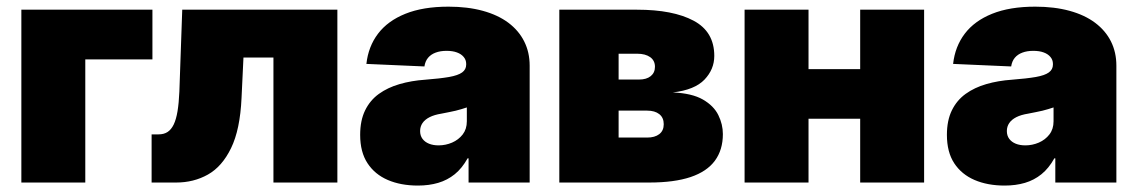

<svg xmlns="http://www.w3.org/2000/svg" viewBox="-20 -559 3484 588"><path d="M446.8 -529.3V-377H241.2V0H45.4V-529.3Z M444.3 0V-147.5H465.8Q481.9 -147.5 493.2 -154.8Q504.4 -162.1 512 -177.7Q519.5 -193.4 523.7 -218.5Q527.8 -243.7 529.3 -278.3L538.1 -529.3H1013.2V0H817.4V-382.8H725.6L719.7 -258.8Q715.3 -162.1 687.7 -105.5Q660.2 -48.8 616.7 -24.4Q573.2 0 519.5 0Z M1259.8 9.3Q1207.5 9.3 1167.7 -7.8Q1127.9 -24.9 1105.5 -59.1Q1083 -93.3 1083 -146Q1083 -189.9 1098.1 -220.9Q1113.3 -252 1140.4 -271.5Q1167.5 -291 1203.9 -301.5Q1240.2 -312 1282.2 -314.9Q1327.6 -318.4 1355.2 -323.2Q1382.8 -328.1 1395.3 -337.2Q1407.7 -346.2 1407.7 -361.3V-363.3Q1407.7 -375.5 1400.1 -384.5Q1392.6 -393.6 1379.4 -398.4Q1366.2 -403.3 1347.7 -403.3Q1328.6 -403.3 1314.2 -397.9Q1299.8 -392.6 1291 -382.1Q1282.2 -371.6 1279.8 -355.5L1102.1 -363.3Q1107.9 -416.5 1137.7 -455.8Q1167.5 -495.1 1221.4 -516.8Q1275.4 -538.6 1353.5 -538.6Q1412.1 -538.6 1458.5 -525.9Q1504.9 -513.2 1536.9 -489.3Q1568.8 -465.3 1585.4 -432.1Q1602.1 -398.9 1602.1 -357.9V0H1415V-74.2H1412.1Q1395 -43.5 1372.6 -25.4Q1350.1 -7.3 1322 1Q1293.9 9.3 1259.8 9.3ZM1323.2 -113.8Q1344.7 -113.8 1364.5 -122.3Q1384.3 -130.9 1397 -147.2Q1409.7 -163.6 1409.7 -187.5V-230Q1401.9 -227.5 1393.6 -224.9Q1385.3 -222.2 1375.7 -220Q1366.2 -217.8 1355.2 -215.6Q1344.2 -213.4 1331.5 -210.9Q1310.1 -207.5 1295.7 -200.2Q1281.2 -192.9 1273.9 -182.1Q1266.6 -171.4 1266.6 -157.7Q1266.6 -143.6 1273.9 -133.8Q1281.2 -124 1293.9 -118.9Q1306.6 -113.8 1323.2 -113.8Z M1692.9 0V-529.3H1931.2Q2041 -529.3 2104.2 -495.6Q2167.5 -461.9 2167.5 -387.7Q2167.5 -346.7 2137.5 -315.2Q2107.4 -283.7 2040.5 -275.9Q2099.1 -273.4 2132.6 -254.2Q2166 -234.9 2179.9 -206.5Q2193.8 -178.2 2193.8 -148.4Q2193.8 -100.1 2169.4 -66.9Q2145 -33.7 2095 -16.8Q2044.9 0 1968.3 0ZM1874.5 -137.7H1961.9Q1985.4 -137.7 1999 -148.2Q2012.7 -158.7 2012.7 -178.7Q2012.7 -198.7 1999 -209.5Q1985.4 -220.2 1961.9 -220.2H1874.5ZM1874.5 -315.4H1937Q1960 -315.4 1972.9 -325.9Q1985.8 -336.4 1985.8 -354.5Q1985.8 -373.5 1971.2 -384Q1956.5 -394.5 1931.2 -394.5H1874.5Z M2671.9 -347.2V-195.3H2398.4V-347.2ZM2456.1 -529.3V0H2260.3V-529.3ZM2810.1 -529.3V0H2614.3V-529.3Z M3056.6 9.3Q3004.4 9.3 2964.6 -7.8Q2924.8 -24.9 2902.3 -59.1Q2879.9 -93.3 2879.9 -146Q2879.9 -189.9 2895 -220.9Q2910.2 -252 2937.3 -271.5Q2964.4 -291 3000.7 -301.5Q3037.1 -312 3079.1 -314.9Q3124.5 -318.4 3152.1 -323.2Q3179.7 -328.1 3192.1 -337.2Q3204.6 -346.2 3204.6 -361.3V-363.3Q3204.6 -375.5 3197 -384.5Q3189.5 -393.6 3176.3 -398.4Q3163.1 -403.3 3144.5 -403.3Q3125.5 -403.3 3111.1 -397.9Q3096.7 -392.6 3087.9 -382.1Q3079.1 -371.6 3076.7 -355.5L2898.9 -363.3Q2904.8 -416.5 2934.6 -455.8Q2964.4 -495.1 3018.3 -516.8Q3072.3 -538.6 3150.4 -538.6Q3209 -538.6 3255.4 -525.9Q3301.8 -513.2 3333.7 -489.3Q3365.7 -465.3 3382.3 -432.1Q3398.9 -398.9 3398.9 -357.9V0H3211.9V-74.2H3209Q3191.9 -43.5 3169.4 -25.4Q3147 -7.3 3118.9 1Q3090.8 9.3 3056.6 9.3ZM3120.1 -113.8Q3141.6 -113.8 3161.4 -122.3Q3181.2 -130.9 3193.8 -147.2Q3206.5 -163.6 3206.5 -187.5V-230Q3198.7 -227.5 3190.4 -224.9Q3182.1 -222.2 3172.6 -220Q3163.1 -217.8 3152.1 -215.6Q3141.1 -213.4 3128.4 -210.9Q3106.9 -207.5 3092.5 -200.2Q3078.1 -192.9 3070.8 -182.1Q3063.5 -171.4 3063.5 -157.7Q3063.5 -143.6 3070.8 -133.8Q3078.1 -124 3090.8 -118.9Q3103.5 -113.8 3120.1 -113.8Z"/></svg>

Font: Inter 24pt Black
Style: Regular
Weight: 900
Designer: Rasmus Andersson
Foundry: rsms
Version: Version 4.001;git-66647c0bb